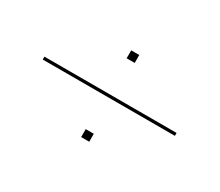

<svg xmlns="http://www.w3.org/2000/svg" viewBox="-70 -676 721 629"><g transform="rotate(30 290.0 -362.0)"><path d="M540 -366V-355H40V-366ZM276 -228H306.5V-198H276ZM276 -526H306.5V-496H276Z"/></g></svg>

Font: Hepta Slab ExtraLight Thin
Style: Regular
Weight: 250
Version: Version 1.102